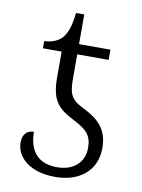

<svg xmlns="http://www.w3.org/2000/svg" viewBox="-78 -712 573 777"><g transform="rotate(10 208.5 -324.0)"><path d="M203 10C300 10 371 -43 371 -138C371 -215 331 -251 272 -281C222 -305 205 -323 205 -390V-494H334V-536H205V-658H171C165 -601 153 -570 135 -551C117 -533 90 -524 64 -524V-494H141V-382C142 -286 177 -261 240 -228C293 -201 314 -179 314 -129C314 -71 274 -30 203 -30C121 -30 87 -81 87 -155C56 -155 41 -133 41 -104C41 -45 95 10 203 10Z"/></g></svg>

Font: Noto Serif Light
Style: Regular
Weight: 300
Designer: Monotype Design Team
Foundry: Monotype Imaging Inc.
Version: Version 2.013